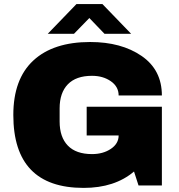

<svg xmlns="http://www.w3.org/2000/svg" viewBox="-20 -905 873 937"><path d="M420 -700Q572 -700 671 -632Q770 -564 770 -439H559Q559 -482 521 -508.5Q483 -535 429 -535Q351 -535 311 -493.5Q271 -452 271 -376V-312Q271 -236 311 -194.5Q351 -153 429 -153Q483 -153 521 -178.5Q559 -204 559 -244H403V-384H770V0H656L634 -68Q540 12 388 12Q45 12 45 -344Q45 -519 142.5 -609.5Q240 -700 420 -700ZM480 -885 620 -740H490L416 -817L341 -740H213L353 -885Z"/></svg>

Font: Archicoco
Style: Regular
Weight: 400
Designer: Hector Gatti
Foundry: Hector Gatti
Version: 1.002